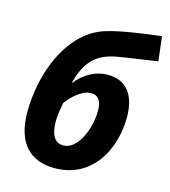

<svg xmlns="http://www.w3.org/2000/svg" viewBox="-114 -856 847 958"><g transform="rotate(15 309.5 -377.5)"><path d="M255 10C451 10 540 -163 540 -329C540 -441 491 -509 395 -509C322 -509 266 -468 233 -425L230 -426C262 -546 317 -589 409 -607C463 -617 558 -629 619 -639L604 -765C508 -753 362 -735 292 -704C132 -632 53 -419 53 -225C53 -64 132 10 255 10ZM269 -111C221 -111 202 -153 202 -220C202 -249 209 -287 214 -315C238 -348 288 -399 336 -399C375 -399 392 -371 392 -324C392 -291 387 -258 376 -225C355 -159 316 -111 269 -111Z"/></g></svg>

Font: BC Sans
Style: Bold Italic
Weight: 700
Italic angle: -12°
Designer: Monotype Design Team
Province of B.C.
Foundry: Monotype Imaging Inc.
Version: Version 2.000;GOOG;noto-source:20170915:90ef993387c0